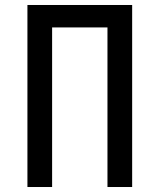

<svg xmlns="http://www.w3.org/2000/svg" viewBox="-20 -750 640 770"><path d="M90 0V-730H510V0H411V-640H189V0Z"/></svg>

Font: JetBrains Mono NL Medium
Style: Regular
Weight: 500
Monospace: yes
Designer: Philipp Nurullin, Konstantin Bulenkov
Foundry: JetBrains
Version: Version 2.305; ttfautohint (v1.8.4.7-5d5b)